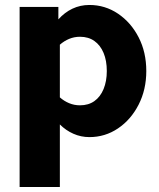

<svg xmlns="http://www.w3.org/2000/svg" viewBox="-20 -544 640 773"><path d="M59 209V-516H215V-466Q240 -494 271.5 -509Q303 -524 340 -524Q403 -524 455 -489Q507 -454 538 -394Q569 -334 569 -258Q569 -183 538 -122.5Q507 -62 455 -27Q403 8 340 8Q306 8 275.5 -5.5Q245 -19 221 -43V209ZM302 -120Q336 -120 360 -137Q384 -154 397 -185.5Q410 -217 410 -258Q410 -300 397 -331Q384 -362 360 -379Q336 -396 302 -396Q279 -396 258.5 -387.5Q238 -379 221 -364V-152Q238 -137 258.5 -128.5Q279 -120 302 -120Z"/></svg>

Font: Red Hat Mono
Style: Regular
Weight: 300
Monospace: yes
Designer: Pentagram, MCKL
Foundry: Pentagram, MCKL
Version: Version 1.023